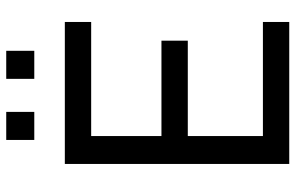

<svg xmlns="http://www.w3.org/2000/svg" viewBox="-186 -762 948 616"><g transform="rotate(-90 288.0 -454.0)"><path d="M343 -818V-908H433V-818ZM147 -818V-908H237V-818ZM70 0V-720H525.5V-635.5H159.5V-410H465.5V-325.5H159.5V-84.5H525.5V0Z"/></g></svg>

Font: Vela Sans Med
Style: Regular
Weight: 500
Designer: Principal design: Mikhail Sharanda - project Manrope.
Design modification: Ravid Balaliev
Foundry: Mikhail Sharanda
Version: Version 1.001